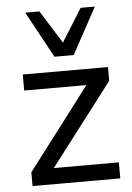

<svg xmlns="http://www.w3.org/2000/svg" viewBox="-54 -795 573 835"><g transform="rotate(-5 233.0 -377.0)"><path d="M54 0V-60L343 -440V-417H54V-487H426V-427L134 -45V-70H437V0ZM198 -552 88 -754H150L240 -610L330 -754H392L282 -552Z"/></g></svg>

Font: Nunito Sans 12pt Medium
Style: Regular
Weight: 500
Designer: Vernon Adams
Foundry: Vernon Adams
Version: Version 3.101;gftools[0.9.27]